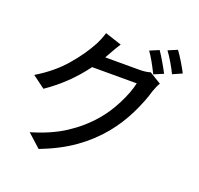

<svg xmlns="http://www.w3.org/2000/svg" viewBox="-154 -1020 1309 1266"><g transform="rotate(20 500.0 -386.5)"><path d="M852 -671 786 -643Q741 -734 707 -781L771 -808Q789 -782 812.5 -742Q836 -702 852 -671ZM967 -715 902 -686Q886 -720 863 -758.5Q840 -797 820 -824L884 -851Q904 -824 928.5 -783.5Q953 -743 967 -715ZM465 -666 450 -640H691Q734 -640 766 -650L848 -600Q833 -576 820 -539Q797 -458 752 -367Q707 -276 644 -199Q572 -111 475.5 -42.5Q379 26 244 78L151 -6Q288 -46 384 -108.5Q480 -171 552 -255Q605 -316 647.5 -400Q690 -484 704 -550H391Q284 -405 138 -306L50 -371Q166 -441 242 -528.5Q318 -616 364 -702Q373 -718 384 -744.5Q395 -771 401 -792L517 -754Q496 -723 465 -666Z"/></g></svg>

Font: Sinter Medium
Style: Regular
Weight: 500
Foundry: Adobe & rsms
Version: Version 1.000